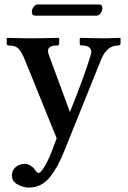

<svg xmlns="http://www.w3.org/2000/svg" viewBox="-20 -605 573 857"><path d="M411.1 -535.2H137.2Q122.1 -535.2 122.1 -553.2Q122.1 -563 130.1 -574Q138.2 -585 147 -585H422.9Q437 -585 437 -567.9Q437 -556.6 429 -545.9Q420.9 -535.2 411.1 -535.2ZM432.1 -340.8 266.1 70.8Q251.5 106.4 237.8 132.1Q224.1 157.7 205.3 182.4Q186.5 207 162.1 219.7Q137.7 232.4 108.9 232.4Q85.4 232.4 59.3 218.8Q33.2 205.1 33.2 177.7Q33.2 153.8 50.8 140.1Q68.4 126.5 91.8 126.5Q103 126.5 115.7 134Q128.4 141.6 133.8 149.9Q145 167 152.8 167Q157.2 167 165.8 157.2Q174.3 147.5 188 122.1Q201.7 96.7 214.8 61L232.9 12.2L91.8 -335.9Q75.7 -375 62.3 -388.4Q48.8 -401.9 20 -401.9Q10.3 -401.9 9.8 -409.2V-434.1L13.2 -436Q78.1 -434.1 119.1 -434.1Q166 -434.1 240.2 -436L244.1 -434.1V-410.2Q244.1 -402.3 235.8 -401.9Q207 -401.9 198.5 -390.9Q189.9 -379.9 199.2 -356.9L292 -105Q351.1 -250 383.8 -355Q399.9 -401.9 344.2 -401.9Q336.4 -401.9 335.9 -409.2V-433.1L339.8 -436Q407.7 -434.1 452.1 -434.1L516.1 -436L518.1 -434.1V-411.1Q518.1 -402.3 506.8 -401.9Q457 -401.9 432.1 -340.8Z"/></svg>

Font: Linux Libertine
Style: Semibold
Weight: 600
Designer: Philipp H. Poll
Foundry: Philipp H. Poll
Version: Version 5.1.2 ; ttfautohint (v0.9)